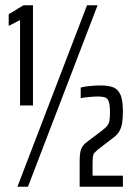

<svg xmlns="http://www.w3.org/2000/svg" viewBox="-20 -708 505 728"><path d="M56 -308V-632L13 -610V-654L69 -688H105V-308ZM46 0 310 -688H350L86 0ZM282 0V-95Q282 -118 284.5 -131.5Q287 -145 294.5 -155Q302 -165 318 -176L367 -213Q380 -223 386.5 -231Q393 -239 395 -250.5Q397 -262 397 -282Q397 -308 393 -321Q389 -334 379.5 -338Q370 -342 352 -342Q339 -342 321 -340.5Q303 -339 286 -336V-376Q299 -380 321.5 -382Q344 -384 363 -384Q386 -384 405 -378.5Q424 -373 435 -352.5Q446 -332 446 -287Q446 -259 443 -241Q440 -223 432 -209.5Q424 -196 406 -183L350 -140Q343 -134 338.5 -129Q334 -124 332.5 -115Q331 -106 331 -88V-42H446V0Z"/></svg>

Font: Saira UltraCondensed Medium
Style: Regular
Weight: 500
Width: 1
Designer: Hector Gatti with collaboration of the Omnibus-Type team
Foundry: Omnibus-Type
Version: Version 1.101